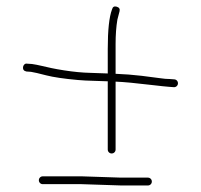

<svg xmlns="http://www.w3.org/2000/svg" viewBox="-20 -553 615 588"><path d="M351 15H433C436.3 15 439.2 13.8 441.5 11.5C443.8 9.2 445 6.3 445 3C445 -0.3 443.8 -3.2 441.5 -5.5C439.2 -7.8 436.3 -9 433 -9H351L230 -13H111C107.7 -13 104.8 -11.8 102.5 -9.5C100.2 -7.2 99 -4.3 99 -1C99 2.3 100.2 5.2 102.5 7.5C104.8 9.8 107.7 11 111 11H230ZM337.5 -532.5C329.8 -534.8 325 -532 323 -524C314.3 -500.9 310 -460.6 310 -403V-328C298 -328.7 280 -329.3 256.1 -329.9C232.2 -330.4 205.6 -333 176.5 -337.5C161.5 -339.8 148.5 -342.2 137.5 -344.5C126.5 -346.8 116.2 -349.2 106.5 -351.5C96.8 -353.8 87.3 -355.7 78 -357L63 -358C59.7 -358.7 56.8 -357.8 54.5 -355.5C52.2 -353.2 50.8 -350.5 50.5 -347.5C49.7 -340.1 53.2 -335.6 61 -334L75 -333C83.7 -331.7 99.1 -328.1 121.4 -322.3C143.6 -316.6 176 -311.8 218.5 -308C233.5 -306.7 249.3 -305.8 266 -305.5C282.7 -305.2 297.3 -304.7 310 -304V-95C310 -91.7 311.2 -88.8 313.5 -86.5C315.8 -84.2 318.7 -83 322 -83C325.3 -83 328.2 -84.2 330.5 -86.5C332.8 -88.8 334 -91.7 334 -95V-303C358.2 -302.1 395.7 -298.6 446.5 -292.5C471.5 -289.6 489 -287.7 499 -287L513 -286C516.3 -286 519.2 -287.2 521.5 -289.5C523.8 -291.8 525 -294.7 525 -298C525 -301.3 523.8 -304.2 521.5 -306.5C519.2 -308.8 516.3 -310 513 -310L500 -311C491.3 -311 481.5 -311.8 470.5 -313.5C459.5 -315.2 440.7 -317.6 414 -320.8C387.4 -323.9 360.7 -326 334 -327V-418C334 -446 335.8 -471 339.5 -493L346 -518C348 -525.3 345.2 -530.2 337.5 -532.5Z"/></svg>

Font: Proton
Style: SeBd
Weight: 500
Version: Version 1.017